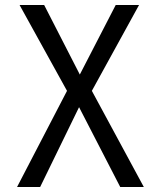

<svg xmlns="http://www.w3.org/2000/svg" viewBox="-20 -745 640 765"><path d="M247 -383 58 -725H156L298 -448L441 -725H534L346 -383L553 0H459L295 -318L140 0H48Z"/></svg>

Font: JuliaMono Latin
Style: Regular
Weight: 400
Monospace: yes
Designer: cormullion
Foundry: corm
Version: Version 0.049; ttfautohint (v1.8.4)